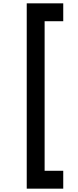

<svg xmlns="http://www.w3.org/2000/svg" viewBox="-20 -917 464 1149"><path d="M358.5 212H140V-897H358.5V-790H247V105H358.5Z"/></svg>

Font: Manrope Variable Light
Style: Regular
Weight: 200
Designer: Mikhail Sharanda
Foundry: Mikhail Sharanda
Version: Version 4.505